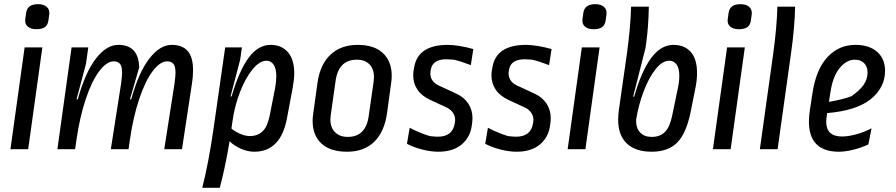

<svg xmlns="http://www.w3.org/2000/svg" viewBox="-20 -715 4292 920"><path d="M30 0 98 -488H183L115 0ZM154 -575Q127 -575 112.5 -588Q98 -601 101 -623L105 -652Q108 -674 122 -684.5Q136 -695 163 -695Q190 -695 204.5 -681.5Q219 -668 216 -646L212 -617Q209 -595 195 -585Q181 -575 154 -575Z M905 -379Q905 -346 900 -316L852 0H767L816 -313Q821 -350 821 -366Q821 -397 811 -409Q801 -421 781 -421Q747 -421 711.5 -374Q676 -327 647 -240.5Q618 -154 602 -43L596 0H511L560 -313Q565 -350 565 -366Q565 -397 555 -409Q545 -421 525 -421Q491 -421 455.5 -374Q420 -327 391 -240.5Q362 -154 346 -43L340 0H255L323 -488H403L392 -409L347 -240L350 -238L353 -240Q388 -367 439 -433.5Q490 -500 547 -500Q644 -500 647 -392L603 -240L606 -238L609 -240Q644 -367 695 -433.5Q746 -500 803 -500Q853 -500 879 -471Q905 -442 905 -379Z M1390 -363Q1390 -339 1383 -297L1355 -148Q1325 12 1198 12Q1168 12 1136 -1.5Q1104 -15 1080 -38Q1059 89 1033 185H949Q979 69 1003 -97L1059 -488H1139L1131 -430L1085 -254L1087 -252L1090 -254Q1126 -377 1171.5 -438.5Q1217 -500 1277 -500Q1329 -500 1359.5 -465Q1390 -430 1390 -363ZM1094 -134 1089 -99Q1108 -83 1132.5 -73Q1157 -63 1177 -63Q1215 -63 1238.5 -86Q1262 -109 1272 -160L1298 -292Q1304 -325 1304 -349Q1304 -387 1291 -405.5Q1278 -424 1257 -424Q1224 -424 1190 -382.5Q1156 -341 1130 -274Q1104 -207 1094 -134Z M1643 12Q1563 12 1520.5 -27Q1478 -66 1478 -136Q1478 -153 1481 -172L1501 -316Q1513 -405 1563 -452.5Q1613 -500 1694 -500Q1773 -500 1815 -460.5Q1857 -421 1857 -352Q1857 -335 1854 -315L1835 -176Q1823 -85 1774 -36.5Q1725 12 1643 12ZM1772 -345Q1772 -385 1750 -407Q1728 -429 1690 -429Q1602 -429 1588 -327L1565 -165Q1563 -149 1563 -143Q1563 -104 1585.5 -81.5Q1608 -59 1646 -59Q1734 -59 1747 -161L1770 -322Q1772 -338 1772 -345Z M2248 -480 2236 -403Q2183 -423 2155 -429L2119 -431Q2052 -431 2044 -380L2043 -374Q2042 -370 2042 -363Q2042 -344 2052.5 -329Q2063 -314 2083 -305L2165 -267Q2203 -250 2223.5 -219Q2244 -188 2244 -149Q2244 -138 2243 -132L2241 -116Q2234 -58 2192.5 -23Q2151 12 2080 12Q2045 12 2003.5 1.5Q1962 -9 1930 -26L1943 -103Q1963 -92 1990.5 -80.5Q2018 -69 2039 -63Q2063 -60 2078 -60Q2149 -60 2159 -124L2160 -130Q2161 -134 2161 -141Q2161 -159 2150.5 -174.5Q2140 -190 2122 -199L2042 -236Q2001 -255 1980.5 -285Q1960 -315 1960 -353Q1960 -370 1962 -379L1965 -395Q1984 -500 2126 -500Q2150 -500 2183 -494.5Q2216 -489 2248 -480Z M2623 -480 2611 -403Q2558 -423 2530 -429L2494 -431Q2427 -431 2419 -380L2418 -374Q2417 -370 2417 -363Q2417 -344 2427.5 -329Q2438 -314 2458 -305L2540 -267Q2578 -250 2598.5 -219Q2619 -188 2619 -149Q2619 -138 2618 -132L2616 -116Q2609 -58 2567.5 -23Q2526 12 2455 12Q2420 12 2378.5 1.5Q2337 -9 2305 -26L2318 -103Q2338 -92 2365.5 -80.5Q2393 -69 2414 -63Q2438 -60 2453 -60Q2524 -60 2534 -124L2535 -130Q2536 -134 2536 -141Q2536 -159 2525.5 -174.5Q2515 -190 2497 -199L2417 -236Q2376 -255 2355.5 -285Q2335 -315 2335 -353Q2335 -370 2337 -379L2340 -395Q2359 -500 2501 -500Q2525 -500 2558 -494.5Q2591 -489 2623 -480Z M2700 0 2768 -488H2853L2785 0ZM2824 -575Q2797 -575 2782.5 -588Q2768 -601 2771 -623L2775 -652Q2778 -674 2792 -684.5Q2806 -695 2833 -695Q2860 -695 2874.5 -681.5Q2889 -668 2886 -646L2882 -617Q2879 -595 2865 -585Q2851 -575 2824 -575Z M3077 -514 3073 -485 3014 -253 3016 -251 3019 -253Q3054 -375 3100.5 -437.5Q3147 -500 3207 -500Q3260 -500 3290 -466Q3320 -432 3320 -365Q3320 -332 3313 -297L3289 -177Q3268 -75 3224.5 -31.5Q3181 12 3103 12Q3025 12 2983.5 -27.5Q2942 -67 2942 -141Q2942 -163 2945 -185L2984 -458Q3001 -580 3004 -683H3089Q3087 -586 3077 -514ZM3028 -141Q3027 -102 3047 -80.5Q3067 -59 3103 -59Q3143 -59 3166.5 -83Q3190 -107 3201 -162L3228 -292Q3235 -324 3235 -351Q3235 -388 3222 -406Q3209 -424 3187 -424Q3153 -424 3120.5 -382.5Q3088 -341 3063.5 -275.5Q3039 -210 3028 -141Z M3396 0 3464 -488H3549L3481 0ZM3520 -575Q3493 -575 3478.5 -588Q3464 -601 3467 -623L3471 -652Q3474 -674 3488 -684.5Q3502 -695 3529 -695Q3556 -695 3570.5 -681.5Q3585 -668 3582 -646L3578 -617Q3575 -595 3561 -585Q3547 -575 3520 -575Z M3771 -464 3706 0H3621L3685 -458Q3702 -580 3705 -683H3790Q3788 -586 3771 -464Z M4221 -376Q4221 -296 4153 -240.5Q4085 -185 3943 -173L3942 -162Q3939 -146 3939 -132Q3939 -61 4014 -61Q4045 -61 4083 -71.5Q4121 -82 4156 -100L4141 -23Q4107 -7 4068.5 2.5Q4030 12 4000 12Q3856 12 3856 -133Q3856 -155 3861 -190L3873 -268Q3890 -382 3944.5 -441Q3999 -500 4079 -500Q4145 -500 4183 -466.5Q4221 -433 4221 -376ZM3959 -272 3952 -227Q4018 -238 4060 -254Q4100 -282 4118.5 -309Q4137 -336 4137 -367Q4137 -396 4120.5 -412.5Q4104 -429 4076 -429Q4036 -429 4003 -388.5Q3970 -348 3959 -272Z"/></svg>

Font: Ropa Sans
Style: Italic
Weight: 400
Version: Version 1.100